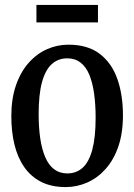

<svg xmlns="http://www.w3.org/2000/svg" viewBox="-20 -749 546 780"><path d="M26 -277Q26 -348 44.8 -402.2Q63.5 -456.5 96.2 -493.5Q129 -530.5 170.8 -549Q212.5 -567.5 258 -567.5Q336 -567.5 384.8 -530.5Q433.5 -493.5 456.5 -428.8Q479.5 -364 479.5 -280.5Q479.5 -208.5 460.8 -154Q442 -99.5 409.2 -62.8Q376.5 -26 334.5 -7.5Q292.5 11 247 11Q189 11 147.2 -10.2Q105.5 -31.5 78.5 -70.2Q51.5 -109 38.8 -161.5Q26 -214 26 -277ZM253.5 -44.5Q290.5 -44.5 316 -67.8Q341.5 -91 355 -141.2Q368.5 -191.5 368.5 -271Q368.5 -325 362.2 -369.2Q356 -413.5 342.8 -445.5Q329.5 -477.5 307.2 -494.8Q285 -512 253.5 -512Q216.5 -512 190.5 -488.8Q164.5 -465.5 150.8 -415.8Q137 -366 137 -285.5Q137 -231 143.5 -186.8Q150 -142.5 163.8 -110.5Q177.5 -78.5 199.8 -61.5Q222 -44.5 253.5 -44.5ZM378 -729V-658H128V-729Z"/></svg>

Font: Merriweather 24pt SemiCondensed
Style: Regular
Weight: 400
Width: 4
Designer: Eben Sorkin
Foundry: Eben Sorkin
Version: Version 2.100